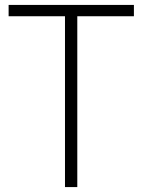

<svg xmlns="http://www.w3.org/2000/svg" viewBox="-20 -760 579 780"><path d="M244 -694H15V-740H524V-694H294V0H244Z"/></svg>

Font: Encode Sans Narrow
Style: ExtraLight
Weight: 200
Designer: Pablo Impallari, Andres Torresi
Foundry: Pablo Impallari, Andres Torresi
Version: Version 1.000; ttfautohint (v1.00) -l 8 -r 50 -G 200 -x 14 -